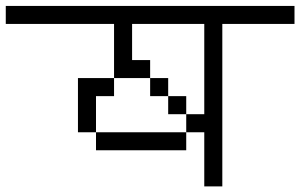

<svg xmlns="http://www.w3.org/2000/svg" viewBox="-20 -708 1040 665"><path d="M1000 -625V-687.5H0V-625H375V-437.5H250V-250H312.5V-187.5H625V-250H312.5Q312.5 -250 312.5 -375H375V-437.5H500V-375H562.5V-312.5H625V-250H687.5V-62.5H750V-625ZM625 -312.5V-375H562.5V-437.5H500V-500H437.5Q437.5 -500 437.5 -625H687.5V-312.5Z"/></svg>

Font: Unifont
Style: Regular
Weight: 500
Version: Version 15.1.04